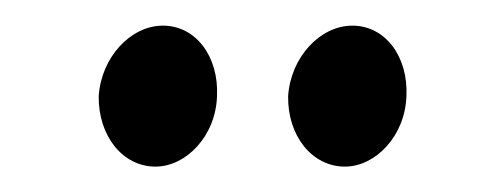

<svg xmlns="http://www.w3.org/2000/svg" viewBox="-20 -745 391 149"><path d="M106.4 -725.1C81.5 -725.1 58.6 -700.7 56.6 -670.4C56.2 -639.6 75.2 -615.7 100.6 -615.7C124.5 -615.7 147.5 -639.6 148.4 -670.4C149.9 -700.7 132.3 -725.1 106.4 -725.1ZM253.4 -725.1C228.5 -725.1 205.6 -700.7 203.6 -670.4C203.1 -639.6 222.2 -615.7 247.6 -615.7C271.5 -615.7 294.4 -639.6 295.4 -670.4C296.9 -700.7 279.3 -725.1 253.4 -725.1Z"/></svg>

Font: Lora Italic
Style: Regular
Weight: 400
Italic angle: -3°
Designer: Olga Karpushina, Alexei Vanyashin
Foundry: Cyreal
Version: Version 1.011;PS 001.011;hotconv 1.0.70;makeotf.lib2.5.58329